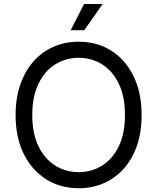

<svg xmlns="http://www.w3.org/2000/svg" viewBox="-20 -950 802 979"><path d="M381.3 9.8Q288.6 9.8 215.8 -35.6Q143.1 -81.1 101.3 -164.8Q59.6 -248.5 59.6 -363.3Q59.6 -449.7 83.5 -518.8Q107.4 -587.9 150.6 -636.7Q193.8 -685.5 252.7 -711.4Q311.5 -737.3 381.3 -737.3Q474.6 -737.3 546.9 -691.9Q619.1 -646.5 660.6 -562.5Q702.1 -478.5 702.1 -363.3Q702.1 -276.9 678.5 -208Q654.8 -139.2 611.6 -90.6Q568.4 -42 509.8 -16.1Q451.2 9.8 381.3 9.8ZM381.3 -72.3Q447.3 -72.3 500.7 -105.7Q554.2 -139.2 585.7 -204.1Q617.2 -269 617.2 -363.3Q617.2 -458 585.7 -523.2Q554.2 -588.4 500.7 -621.8Q447.3 -655.3 381.3 -655.3Q315.4 -655.3 261.7 -621.8Q208 -588.4 176.3 -523.2Q144.5 -458 144.5 -363.3Q144.5 -269 176.3 -204.1Q208 -139.2 261.7 -105.7Q315.4 -72.3 381.3 -72.3ZM340.3 -795.9 408.7 -929.7H503.4L409.7 -795.9Z"/></svg>

Font: Inter V
Style: 
Weight: 400
Designer: Rasmus Andersson
Foundry: rsms
Version: Version 4.000;git-a3f224843